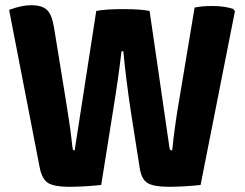

<svg xmlns="http://www.w3.org/2000/svg" viewBox="-20 -712 943 738"><path d="M133 -66 15 -674Q63 -692 100 -692Q142 -692 161 -673.5Q180 -655 188 -604L230 -346Q249 -230 254 -184Q259 -138 260.5 -136Q262 -134 267 -134L350 -670Q387 -677 453 -677Q519 -677 555 -670L631 -147Q632 -138 634.5 -136Q637 -134 642 -134Q651 -228 672 -347L728 -683Q757 -689 795 -689Q841 -689 876 -678L883 -669L751 -1Q686 6 629 6Q572 6 548 -8Q524 -22 517 -66L483 -283Q465 -401 454 -515H447Q436 -418 414 -283L369 -1Q301 6 245.5 6Q190 6 166 -8Q142 -22 133 -66Z"/></svg>

Font: Signika
Style: Bold
Weight: 700
Designer: Anna Giedrys
Foundry: Anna Giedrys
Version: Version 1.001